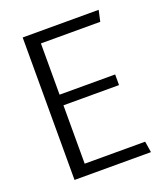

<svg xmlns="http://www.w3.org/2000/svg" viewBox="-119 -711 689 794"><g transform="rotate(-20 225.0 -313.5)"><path d="M135.3 -305.7V-48.8H401.4L409.2 0H72.8V-627H407.2L396.5 -578.1H135.3V-352.5H379.9V-305.7Z"/></g></svg>

Font: Anaheim
Style: Regular
Weight: 400
Designer: vernon adams
Foundry: vernon adams
Version: Version 1.002; ttfautohint (v0.93.5-3d13) -l 8 -r 50 -G 200 